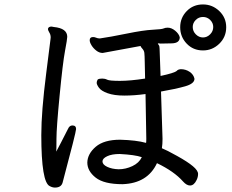

<svg xmlns="http://www.w3.org/2000/svg" viewBox="-20 -827 1040 860"><path d="M511.2 -68.8Q543 -68.8 573 -83Q603 -97.2 615.2 -123Q584 -133.8 516.1 -137.2Q481 -137.2 460 -127.2Q439 -117.2 439 -104Q439 -89.8 460 -79.8Q481 -69.8 511.2 -68.8ZM831.1 3.9Q815.9 3.9 799.8 -14.2Q760.3 -59.1 683.1 -96.2Q641.1 -5.9 528.8 -2Q445.8 -2 408.4 -31.5Q371.1 -61 371.1 -99.1Q372.1 -138.2 408.9 -169.7Q445.8 -201.2 518.1 -201.2Q590.8 -199.2 634.3 -187Q635.3 -191.9 635.3 -206.1L631.8 -405.8Q582 -398.9 537.1 -398.9Q491.2 -398.9 462.2 -409.4Q433.1 -419.9 423.1 -434.1Q413.1 -448.2 413.1 -456.1Q413.1 -463.9 418 -471.2Q424.8 -475.1 438 -475.1Q450.2 -475.1 460.2 -470Q470.2 -464.8 517.1 -464.8Q564 -464.8 629.9 -475.1Q628.9 -512.2 628.4 -546.1Q627.9 -580.1 626.5 -590.6Q625 -601.1 617.4 -609.1Q609.9 -617.2 609.9 -621.1L439.9 -589.8Q424.8 -589.8 411.4 -600.3Q397.9 -610.8 389.9 -624Q381.8 -637.2 381.8 -647Q381.8 -661.1 397 -661.1Q403.8 -661.1 410.9 -658Q418 -654.8 427.2 -654.8Q472.2 -661.1 547.6 -676.5Q623 -691.9 664.1 -693.8Q705.1 -695.8 712.6 -699.5Q720.2 -703.1 731 -703.1Q748 -703.1 764.6 -689.5Q781.2 -675.8 785.2 -660.2Q785.2 -633.8 750 -632.8L699.2 -631.8L689.9 -632.8Q687 -632.8 687 -630.9Q687 -629.9 690.9 -625.5Q694.8 -621.1 694.8 -609.1Q694.8 -597.2 696.5 -562Q698.2 -526.9 699.2 -486.8Q761.2 -500 772 -509.8Q776.9 -516.1 790 -517.1Q812 -517.1 829.6 -505.1Q847.2 -493.2 851.1 -474.1Q851.1 -452.1 808.6 -440.2Q766.1 -428.2 701.2 -417L708 -205.1Q708 -180.2 705.1 -163.1Q726.1 -154.8 773.4 -128.4Q820.8 -102.1 844 -82.5Q867.2 -63 867.2 -47.9Q867.2 -34.2 860.8 -21Q849.1 3.9 831.1 3.9ZM226.1 13.2Q214.8 13.2 203.1 6.8Q165 -9.8 165 -222.2Q165 -327.1 187 -499Q205.1 -647 206.1 -650.4Q207 -653.8 207 -659.2Q207 -671.9 200.9 -681.4Q194.8 -690.9 194.8 -698.2Q197.3 -708 210.9 -708L221.2 -706.1Q281.2 -700.2 281.2 -662.1Q281.2 -651.9 271.2 -598.9Q261.2 -545.9 247.1 -399.9Q232.9 -253.9 232.9 -205.1Q232.9 -158.2 231.9 -147.9Q247.1 -175.8 284.2 -249Q291 -265.1 304.2 -265.1Q320.8 -265.1 320.8 -249Q320.8 -235.8 260.3 -8.8Q253.9 13.2 226.1 13.2ZM935.1 -706.1Q935.1 -724.1 921.6 -737.5Q908.2 -751 889.2 -751Q870.1 -751 856.7 -737.5Q843.3 -724.1 843.3 -706.1Q843.3 -687 857.2 -673.1Q871.1 -659.2 889.2 -659.2Q907.2 -659.2 921.1 -673.1Q935.1 -687 935.1 -706.1ZM889.2 -601.1Q845.2 -601.1 816.2 -631.6Q787.1 -662.1 787.1 -705.1Q787.1 -747.1 816.2 -777.1Q845.2 -807.1 889.2 -807.1Q931.2 -807.1 962.2 -777.6Q993.2 -748 993.2 -705.1Q993.2 -661.1 962.2 -631.1Q931.2 -601.1 889.2 -601.1Z"/></svg>

Font: LXGW WenKai GB Screen
Style: Regular
Weight: 400
Designer: LXGW / Fontworks Inc.
Foundry: LXGW / Fontworks Inc.
Version: Version 1.321;February 19, 2024;FontCreator 14.0.0.2901 64-b